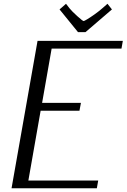

<svg xmlns="http://www.w3.org/2000/svg" viewBox="-20 -1011 680 1031"><path d="M181.6 -791.5H639.6L632.3 -750H257.3L206.1 -458.5H414.6L406.7 -416.5H198.2L132.3 -41.5H507.3L500 0H42ZM439 -838.4H398.9L299.8 -960.4L334.5 -990.7L353 -966.8Q365.7 -950.7 395 -924.3Q424.3 -897.9 429.2 -897.9Q432.1 -897.9 448.5 -907.7Q464.8 -917.5 488.5 -934.3Q512.2 -951.2 529.8 -966.8L557.1 -990.7L581.1 -960.4Z"/></svg>

Font: Resagnicto
Style: Italic
Weight: 500
Italic angle: -10°
Version: Version 0.999